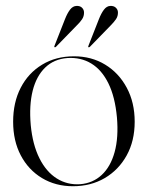

<svg xmlns="http://www.w3.org/2000/svg" viewBox="-20 -635 512 665"><path d="M236.5 -440Q297 -440 344.2 -411.2Q391.5 -382.5 419 -331.2Q446.5 -280 446.5 -213.5Q446.5 -147 418.8 -96.8Q391 -46.5 342.8 -18.2Q294.5 10 232.5 10Q172.5 10 125.5 -18.2Q78.5 -46.5 52 -96.8Q25.5 -147 25.5 -213.5Q25.5 -280.5 51.8 -331.2Q78 -382 125.8 -411Q173.5 -440 236.5 -440ZM257.5 3Q301.5 -0.5 332.2 -29Q363 -57.5 377 -108.2Q391 -159 385 -228.5Q378.5 -299.5 355.5 -346.2Q332.5 -393 296.2 -415Q260 -437 213.5 -434Q167 -430.5 136.5 -401Q106 -371.5 93.2 -320.8Q80.5 -270 86.5 -201.5Q93 -134 116.5 -87Q140 -40 176.5 -17Q213 6 257.5 3ZM205 -568.5Q213 -589 222.5 -601.5Q232 -614 245 -614.5Q257 -615 263.8 -608.5Q270.5 -602 271 -593Q271.5 -579 264.2 -568.2Q257 -557.5 245 -546L174 -473Q172.5 -471.5 171.2 -471.2Q170 -471 169 -471.5Q168 -472.5 168 -473.8Q168 -475 169 -477ZM322.5 -568.5Q330.5 -589 340 -601.5Q349.5 -614 362 -614.5Q374 -615 381 -608.5Q388 -602 388.5 -593Q389 -579 381.5 -568.2Q374 -557.5 362.5 -546L291.5 -473Q290 -471.5 288.5 -471.2Q287 -471 286 -471.5Q285.5 -472.5 285.5 -473.8Q285.5 -475 286.5 -477Z"/></svg>

Font: Fraunces 120pt Light
Style: Regular
Weight: 300
Version: Version 1.000;[b76b70a41]